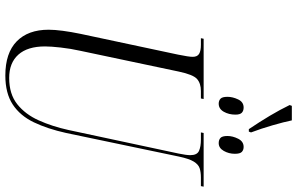

<svg xmlns="http://www.w3.org/2000/svg" viewBox="-212 -864 1086 701"><g transform="rotate(90 330.5 -513.0)"><path d="M451 -879Q424 -919 402 -956Q380 -993 363 -1028L366 -1036H419Q425 -1007 437 -965.5Q449 -924 463 -887L460 -879ZM358 -769Q347 -769 340 -775.5Q333 -782 333 -801Q333 -820 342.5 -840Q352 -860 372 -860Q384 -860 391 -853.5Q398 -847 398 -830Q398 -806 387.5 -787.5Q377 -769 358 -769ZM502 -769Q490 -769 483 -775.5Q476 -782 476 -801Q476 -820 486 -840Q496 -860 516 -860Q527 -860 534 -853.5Q541 -847 541 -828Q541 -806 530.5 -787.5Q520 -769 502 -769ZM255 10Q173 10 130.5 -31.5Q88 -73 88 -148Q88 -170 92 -200Q96 -230 103 -264L179 -621Q187 -660 187 -674Q187 -691 176 -697.5Q165 -704 143 -704H119L121 -714H341L339 -704H312Q284 -704 268 -690Q252 -676 241 -624L165 -264Q157 -228 153 -192Q149 -156 149 -135Q149 -71 179 -37.5Q209 -4 264 -4Q323 -4 360 -33.5Q397 -63 419 -112Q441 -161 454 -220L540 -622Q546 -651 546 -665Q546 -690 530.5 -697Q515 -704 489 -704H463L465 -714H661L659 -704H628Q608 -704 594 -699.5Q580 -695 569.5 -678Q559 -661 551 -623L465 -212Q450 -144 426 -94Q402 -44 361 -17Q320 10 255 10Z"/></g></svg>

Font: Noto Serif Display ExtraCondensed Light
Style: Italic
Weight: 300
Width: 2
Italic angle: -12°
Designer: Monotype Design Team
Foundry: Monotype Imaging Inc.
Version: Version 2.009